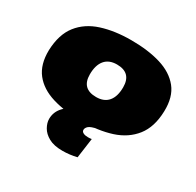

<svg xmlns="http://www.w3.org/2000/svg" viewBox="-166 -746 1173 1151"><g transform="rotate(30 420.0 -170.5)"><path d="M413 9Q296 9 208.5 -17.5Q121 -44 74 -103.5Q27 -163 29 -262Q33 -373 84.5 -438.5Q136 -504 224.5 -532.5Q313 -561 427 -561Q545 -561 632 -534.5Q719 -508 766.5 -449Q814 -390 811 -290Q808 -180 756 -114Q704 -48 615.5 -19.5Q527 9 413 9ZM414 -160Q469 -160 497.5 -194Q526 -228 526 -292Q526 -392 426 -392Q371 -392 342.5 -357.5Q314 -323 314 -259Q314 -160 414 -160ZM360 -38 521 0Q475 9 461 21.5Q447 34 447 48Q447 60 459.5 66.5Q472 73 492 73Q500 73 506 72.5Q512 72 518 71L499 208Q475 214 449.5 217Q424 220 401 220Q341 220 305 200Q269 180 252.5 150.5Q236 121 236 94Q236 45 270.5 8.5Q305 -28 360 -38Z"/></g></svg>

Font: Georama ExtraExtended Black
Style: Italic
Weight: 900
Width: 8
Italic angle: -9°
Designer: Jean-Baptiste Levee
Foundry: Production Type
Version: Version 1.000